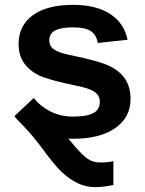

<svg xmlns="http://www.w3.org/2000/svg" viewBox="-20 -559 596 787"><path d="M39.1 -83 118.2 -157.2Q146.5 -122.1 187.7 -101.6Q229 -81.1 278.8 -81.1Q336.4 -81.1 362.8 -95.5Q389.2 -109.9 389.2 -142.1Q389.2 -167 367.9 -182.1Q346.7 -197.3 295.9 -207Q184.1 -230 142.1 -249Q56.2 -290 56.2 -377.9Q56.2 -454.1 114.5 -496.6Q172.9 -539.1 279.8 -539.1Q373.5 -539.1 431.2 -502Q488.8 -464.8 502.9 -396L380.9 -382.8Q375 -416.5 352.1 -431.6Q329.1 -446.8 279.8 -446.8Q230 -446.8 206.1 -434.3Q182.1 -421.9 182.1 -393.1Q182.1 -370.1 200.9 -356.7Q219.7 -343.3 264.2 -334Q391.1 -308.1 431.2 -287.1Q515.1 -246.1 515.1 -153.8Q515.1 -77.6 452.4 -33.9Q389.6 9.8 278.8 9.8Q262.7 9.8 259.8 8.8L287.1 41Q319.3 78.6 340.6 92.8Q361.8 106.9 390.1 106.9Q427.7 106.9 444.8 101.1V199.2Q403.3 208 372.1 208Q330.6 208 298.8 191.9Q268.6 178.2 234.9 147.9Q204.6 120.6 144 37.1Q106 -13.2 56.2 -63Q46.4 -72.8 39.1 -83Z"/></svg>

Font: Libra Sans Modern
Style: Bold
Weight: 700
Foundry: Stefan Peev, Context Ltd
Version: Version 1.000